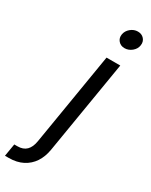

<svg xmlns="http://www.w3.org/2000/svg" viewBox="-337 -793 824 1046"><g transform="rotate(30 74.5 -270.0)"><path d="M116.2 -535.6H202.6L105.5 50.3Q97.7 97.2 75 131.6Q52.2 166 15.1 185.1Q-22 204.1 -71.8 204.1H-95.7L-82.5 125.5H-62.5Q-26.9 125.5 -6.6 105.5Q13.7 85.4 20 45.9ZM174.8 -628.9Q150.4 -628.9 135.7 -645.8Q121.1 -662.6 125 -686.5Q128.9 -710.4 149.2 -727.3Q169.4 -744.1 193.8 -744.1Q218.8 -744.1 233.4 -727.3Q248 -710.4 244.1 -686.5Q240.7 -662.6 220.2 -645.8Q199.7 -628.9 174.8 -628.9Z"/></g></svg>

Font: Inter 20pt
Style: Italic
Weight: 400
Italic angle: -9.3988°
Version: Version 4.001;git-66647c0bb